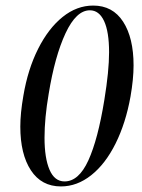

<svg xmlns="http://www.w3.org/2000/svg" viewBox="-20 -657 511 690"><path d="M53 -202Q53 -250 64 -313Q80 -408 117 -481.5Q154 -555 205 -596Q256 -637 315 -637Q385 -637 422.5 -579Q460 -521 460 -422Q460 -373 449 -310Q432 -215 395.5 -141.5Q359 -68 308 -27.5Q257 13 199 13Q129 13 91 -45Q53 -103 53 -202ZM355 -298Q372 -402 372 -469Q372 -543 354 -581.5Q336 -620 303 -620Q254 -620 215.5 -537.5Q177 -455 155 -320Q140 -233 140 -162Q140 -89 158 -47Q176 -5 212 -5Q263 -5 297.5 -80.5Q332 -156 355 -298Z"/></svg>

Font: Cormorant Infant SemiBold
Style: Italic
Weight: 600
Italic angle: -10°
Designer: Christian Thalmann (Catharsis Fonts)
Foundry: Catharsis Fonts
Version: Version 4.000